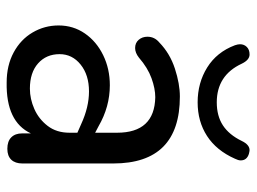

<svg xmlns="http://www.w3.org/2000/svg" viewBox="-114 -628 751 562"><g transform="rotate(90 261.0 -346.5)"><path d="M54 -143Q54 -186 77.5 -220Q101 -254 141 -273.5Q181 -293 229 -293Q292 -293 349 -260L368 -250V-314Q368 -424 264 -426Q239 -426 208.5 -415Q178 -404 148 -378Q134 -367 120 -367Q105 -367 96 -377.5Q87 -388 87 -403Q87 -424 104 -438Q136 -469 180.5 -483.5Q225 -498 262 -498Q458 -498 458 -303V-37Q458 -16 447 -4.5Q436 7 415 7Q393 7 381.5 -4.5Q370 -16 370 -36V-62Q336 11 221 9Q171 9 133 -11.5Q95 -32 74.5 -67Q54 -102 54 -143ZM239 -59Q269 -59 298.5 -72Q328 -85 348 -111Q368 -137 368 -175V-198L343 -209Q293 -232 247 -232Q199 -232 168.5 -207.5Q138 -183 138 -146Q138 -107 165 -83Q192 -59 239 -59ZM112 -659Q109 -668 109 -674Q109 -686 117 -694Q125 -702 139 -702Q155 -702 166 -679Q200 -606 279 -606Q319 -606 346.5 -624Q374 -642 392 -679Q403 -702 419 -702Q422 -702 430 -700Q449 -694 449 -676Q449 -669 444 -659Q420 -605 377.5 -577.5Q335 -550 279 -550Q222 -550 177 -578Q132 -606 112 -659Z"/></g></svg>

Font: SN Pro
Style: Regular
Weight: 400
Designer: Tobias Whetton
Foundry: Supernotes
Version: Version 1.003